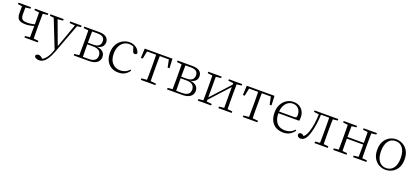

<svg xmlns="http://www.w3.org/2000/svg" viewBox="48 -1713 6856 3175"><g transform="rotate(20 3476.5 -125.5)"><path d="M245 -210Q185 -210 150.5 -225.5Q116 -241 102 -272.5Q88 -304 88 -352Q88 -393 88.5 -431.5Q89 -470 90 -508H151Q149 -468 148.5 -433Q148 -398 148 -356Q148 -294 172 -270Q196 -246 260 -246Q302 -246 338 -252Q374 -258 418 -272V-244Q372 -228 330 -219Q288 -210 245 -210ZM388 0Q389 -24 389.5 -64.5Q390 -105 390.5 -150.5Q391 -196 391 -233V-283Q391 -316 390.5 -359.5Q390 -403 389.5 -443.5Q389 -484 388 -508H455Q454 -484 453.5 -443.5Q453 -403 452.5 -359.5Q452 -316 452 -283V-226Q452 -192 452.5 -148.5Q453 -105 453.5 -64.5Q454 -24 455 0ZM14 -482V-508H235V-482L130 -470H109ZM304 0V-27L410 -38H430L539 -27V0ZM304 -482V-508H539V-482L432 -470H412Z M658 271Q627 271 601.5 258.5Q576 246 573 223Q576 206 590.5 197.5Q605 189 624 189Q641 189 657.5 197.5Q674 206 690 221L718 246L688 259L668 242Q718 231 758.5 183Q799 135 826 62L854 -11L857 -19L947 -268L1032 -508H1070L862 48Q833 125 801 174.5Q769 224 733.5 247.5Q698 271 658 271ZM851 43 633 -508H702L874 -44L880 -30ZM577 -481V-508H809V-481L699 -471H675ZM924 -481V-508H1125V-481L1044 -472H1030Z M1171 0V-27L1280 -38L1288 -30H1422Q1496 -30 1530 -58Q1564 -86 1564 -137Q1564 -187 1531 -218.5Q1498 -250 1415 -250H1288V-278H1413Q1542 -278 1542 -382Q1542 -428 1513 -452.5Q1484 -477 1416 -477H1288L1280 -470L1171 -482V-508H1431Q1520 -508 1561 -474.5Q1602 -441 1602 -385Q1602 -356 1588.5 -329.5Q1575 -303 1542.5 -285Q1510 -267 1453 -262L1456 -269Q1517 -266 1554.5 -248.5Q1592 -231 1609.5 -202Q1627 -173 1627 -134Q1627 -100 1608 -69.5Q1589 -39 1547 -19.5Q1505 0 1435 0ZM1255 0Q1256 -24 1256.5 -64.5Q1257 -105 1257.5 -148.5Q1258 -192 1258 -226V-283Q1258 -316 1257.5 -359.5Q1257 -403 1256.5 -443.5Q1256 -484 1255 -508H1322Q1321 -484 1320.5 -443Q1320 -402 1319.5 -355Q1319 -308 1319 -267V-226Q1319 -192 1319.5 -148.5Q1320 -105 1320.5 -64.5Q1321 -24 1322 0Z M1958 14Q1886 14 1832 -17.5Q1778 -49 1748 -108Q1718 -167 1718 -248Q1718 -335 1753.5 -396.5Q1789 -458 1846 -490Q1903 -522 1968 -522Q2010 -522 2046.5 -507Q2083 -492 2109.5 -464.5Q2136 -437 2148 -398Q2141 -368 2112 -368Q2094 -368 2084.5 -376.5Q2075 -385 2070 -404L2042 -490L2085 -452Q2054 -474 2026 -482.5Q1998 -491 1969 -491Q1916 -491 1873.5 -462Q1831 -433 1806.5 -380.5Q1782 -328 1782 -255Q1782 -148 1836 -89Q1890 -30 1975 -30Q2020 -30 2060 -47Q2100 -64 2135 -101L2150 -88Q2118 -41 2072 -13.5Q2026 14 1958 14Z M2228 -342 2236 -508H2724L2732 -342H2699L2666 -505L2699 -477H2261L2294 -505L2261 -342ZM2352 0V-27L2468 -38H2492L2608 -27V0ZM2447 0Q2448 -24 2448.5 -64.5Q2449 -105 2449.5 -148.5Q2450 -192 2450 -226V-283Q2450 -316 2449.5 -359.5Q2449 -403 2448.5 -443.5Q2448 -484 2447 -508H2513Q2512 -484 2511.5 -443.5Q2511 -403 2510.5 -359.5Q2510 -316 2510 -283V-226Q2510 -192 2510.5 -148.5Q2511 -105 2511.5 -64.5Q2512 -24 2513 0Z M2813 0V-27L2922 -38L2930 -30H3064Q3138 -30 3172 -58Q3206 -86 3206 -137Q3206 -187 3173 -218.5Q3140 -250 3057 -250H2930V-278H3055Q3184 -278 3184 -382Q3184 -428 3155 -452.5Q3126 -477 3058 -477H2930L2922 -470L2813 -482V-508H3073Q3162 -508 3203 -474.5Q3244 -441 3244 -385Q3244 -356 3230.5 -329.5Q3217 -303 3184.5 -285Q3152 -267 3095 -262L3098 -269Q3159 -266 3196.5 -248.5Q3234 -231 3251.5 -202Q3269 -173 3269 -134Q3269 -100 3250 -69.5Q3231 -39 3189 -19.5Q3147 0 3077 0ZM2897 0Q2898 -24 2898.5 -64.5Q2899 -105 2899.5 -148.5Q2900 -192 2900 -226V-283Q2900 -316 2899.5 -359.5Q2899 -403 2898.5 -443.5Q2898 -484 2897 -508H2964Q2963 -484 2962.5 -443Q2962 -402 2961.5 -355Q2961 -308 2961 -267V-226Q2961 -192 2961.5 -148.5Q2962 -105 2962.5 -64.5Q2963 -24 2964 0Z M3354 0V-27L3462 -38H3483L3589 -27V0ZM3717 0V-27L3822 -38H3843L3951 -27V0ZM3438 0Q3439 -24 3439.5 -64.5Q3440 -105 3440.5 -148.5Q3441 -192 3441 -226V-283Q3441 -316 3440.5 -359.5Q3440 -403 3439.5 -443.5Q3439 -484 3438 -508H3499V0ZM3479 -45 3449 -61H3455L3639 -262L3824 -465L3852 -447H3846L3662 -246ZM3806 0V-508H3867Q3866 -484 3865.5 -443.5Q3865 -403 3864.5 -359.5Q3864 -316 3864 -283V-226Q3864 -192 3864.5 -148.5Q3865 -105 3865.5 -64.5Q3866 -24 3867 0ZM3354 -482V-508H3589V-482L3484 -470H3463ZM3717 -482V-508H3951V-482L3844 -470H3823Z M4023 -342 4031 -508H4519L4527 -342H4494L4461 -505L4494 -477H4056L4089 -505L4056 -342ZM4147 0V-27L4263 -38H4287L4403 -27V0ZM4242 0Q4243 -24 4243.5 -64.5Q4244 -105 4244.5 -148.5Q4245 -192 4245 -226V-283Q4245 -316 4244.5 -359.5Q4244 -403 4243.5 -443.5Q4243 -484 4242 -508H4308Q4307 -484 4306.5 -443.5Q4306 -403 4305.5 -359.5Q4305 -316 4305 -283V-226Q4305 -192 4305.5 -148.5Q4306 -105 4306.5 -64.5Q4307 -24 4308 0Z M4860 14Q4789 14 4733 -15Q4677 -44 4645.5 -103.5Q4614 -163 4614 -252Q4614 -334 4646.5 -394.5Q4679 -455 4733 -488.5Q4787 -522 4851 -522Q4913 -522 4957.5 -495.5Q5002 -469 5026 -423.5Q5050 -378 5050 -320Q5050 -283 5044 -260H4644V-290H4949Q4973 -290 4981.5 -302.5Q4990 -315 4990 -341Q4990 -404 4953.5 -447.5Q4917 -491 4850 -491Q4802 -491 4763 -463Q4724 -435 4701 -383.5Q4678 -332 4678 -263Q4678 -183 4703 -131Q4728 -79 4772 -54.5Q4816 -30 4873 -30Q4926 -30 4966.5 -48Q5007 -66 5039 -102L5054 -88Q5021 -41 4973 -13.5Q4925 14 4860 14Z M5164 10Q5137 10 5119.5 -5.5Q5102 -21 5102 -47Q5108 -61 5118 -68Q5128 -75 5144 -75Q5161 -75 5176.5 -65Q5192 -55 5210 -35V-26H5180V-35Q5208 -52 5226 -76Q5244 -100 5260 -143Q5286 -214 5299 -306.5Q5312 -399 5314 -508H5349Q5347 -396 5332.5 -300.5Q5318 -205 5294 -132Q5278 -82 5258 -50.5Q5238 -19 5214.5 -4.5Q5191 10 5164 10ZM5224 -482V-508H5327V-470H5320ZM5329 -478V-508H5521V-478ZM5408 0V-27L5517 -38H5537L5642 -27V0ZM5492 0Q5493 -24 5493.5 -64.5Q5494 -105 5494.5 -148.5Q5495 -192 5495 -226V-283Q5495 -316 5494.5 -359.5Q5494 -403 5493.5 -443.5Q5493 -484 5492 -508H5559Q5558 -484 5557 -443.5Q5556 -403 5555.5 -359.5Q5555 -316 5555 -283V-226Q5555 -192 5555.5 -148.5Q5556 -105 5557 -64.5Q5558 -24 5559 0ZM5525 -470V-508H5642V-482L5537 -470Z M5821 0Q5822 -24 5822.5 -64.5Q5823 -105 5823.5 -148.5Q5824 -192 5824 -226V-283Q5824 -316 5823.5 -359.5Q5823 -403 5822.5 -443.5Q5822 -484 5821 -508H5889Q5888 -484 5887.5 -443Q5887 -402 5886.5 -357Q5886 -312 5886 -275V-256Q5886 -207 5886.5 -157Q5887 -107 5887.5 -65.5Q5888 -24 5889 0ZM6170 0Q6172 -24 6172.5 -65.5Q6173 -107 6173.5 -157Q6174 -207 6174 -256V-275Q6174 -312 6173.5 -357Q6173 -402 6172.5 -443Q6172 -484 6170 -508H6237Q6236 -484 6235.5 -443.5Q6235 -403 6234.5 -359.5Q6234 -316 6234 -283V-226Q6234 -192 6234.5 -148.5Q6235 -105 6235.5 -64.5Q6236 -24 6237 0ZM5737 0V-27L5846 -38H5866L5972 -27V0ZM5737 -482V-508H5972V-482L5866 -470H5846ZM6087 0V-27L6195 -38H6216L6321 -27V0ZM6087 -482V-508H6321V-482L6216 -470H6195ZM5854 -252V-282H6204V-252Z M6660 14Q6599 14 6544 -15Q6489 -44 6454.5 -103.5Q6420 -163 6420 -253Q6420 -343 6455 -403Q6490 -463 6545 -492.5Q6600 -522 6660 -522Q6721 -522 6776 -492.5Q6831 -463 6866 -403Q6901 -343 6901 -253Q6901 -163 6866 -103.5Q6831 -44 6776 -15Q6721 14 6660 14ZM6660 -16Q6740 -16 6786.5 -77.5Q6833 -139 6833 -252Q6833 -365 6786.5 -428Q6740 -491 6660 -491Q6580 -491 6533.5 -428Q6487 -365 6487 -252Q6487 -139 6533.5 -77.5Q6580 -16 6660 -16Z"/></g></svg>

Font: Noto Serif KR ExtraLight
Style: Regular
Weight: 200
Designer: Ryoko NISHIZUKA 西塚涼子 (kana & ideographs); Frank Grießhammer (Latin, Greek & Cyrillic); Wenlong ZHANG 张文龙 (bopomofo); San
Foundry: Adobe
Version: Version 2.002-H1;hotconv 1.1.0;makeotfexe 2.6.0